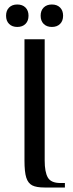

<svg xmlns="http://www.w3.org/2000/svg" viewBox="-20 -835 325 855"><path d="M7 -765Q7 -788 20.5 -801.5Q34 -815 57 -815Q80 -815 93.5 -801.5Q107 -788 107 -765Q107 -742 93.5 -728.5Q80 -715 57 -715Q34 -715 20.5 -728.5Q7 -742 7 -765ZM161 -765Q161 -788 174.5 -801.5Q188 -815 211 -815Q234 -815 247.5 -801.5Q261 -788 261 -765Q261 -742 247.5 -728.5Q234 -715 211 -715Q188 -715 174.5 -728.5Q161 -742 161 -765ZM89 -120V-660H179V-120Q179 -69 193 -44.5Q207 -20 249 -20H269V0H179Q142 0 123.5 -9.5Q105 -19 97 -44Q89 -69 89 -120Z"/></svg>

Font: El Messiri
Style: Regular
Weight: 400
Designer: Mohamed Gaber
Foundry: Kief Type Foundry
Version: Version 2.006